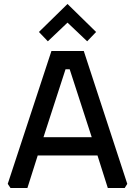

<svg xmlns="http://www.w3.org/2000/svg" viewBox="-20 -947 681 967"><path d="M19 -21 239 -690H402L621 -21L608 0H523L471 -164H170L118 0H33ZM199 -256H442L331 -598H310ZM176 -786 320 -927 464 -786 419 -739 320 -833 221 -739Z"/></svg>

Font: Oxanium Medium
Style: Regular
Weight: 500
Designer: Severin Meyer
Version: Version 1.001